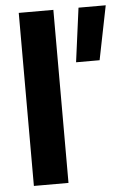

<svg xmlns="http://www.w3.org/2000/svg" viewBox="-53 -790 554 829"><g transform="rotate(-5 223.5 -375.0)"><path d="M60 -750H210V0H60ZM319 -750H437L390 -516H288Z"/></g></svg>

Font: Teachers[wght]
Style: Regular
Weight: 400
Designer: Alfredo Marco Pradil & Chank Diesel
Version: Version 1.000;Glyphs 3.1.2 (3151)